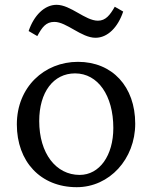

<svg xmlns="http://www.w3.org/2000/svg" viewBox="-20 -769 631 798"><path d="M299 9C435 9 542 -108 542 -255C542 -409 447 -512 304 -512C164 -512 50 -407 50 -252C50 -98 148 9 299 9ZM99 -640 135 -619C155 -656 171 -678 206 -678C257 -678 318 -612 377 -612C427 -612 470 -655 492 -721L457 -741C437 -706 419 -683 387 -683C334 -683 274 -749 215 -749C165 -749 121 -705 99 -640ZM143 -266C143 -386 202 -464 292 -464C387 -464 451 -372 451 -237C451 -123 394 -42 311 -42C213 -42 143 -131 143 -266Z"/></svg>

Font: TPK Tissa Web Quiz
Style: Regular
Weight: 400
Designer: Jacques Le Bailly, Suppakit Chalermlarp | Katatrad Co.,Ltd.
Foundry: Jacques Le Bailly, Cadson Demak Co.,Ltd.
Version: Version 5.000;Glyphs 3.1.2 (3151)